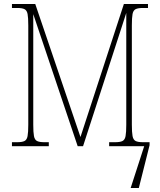

<svg xmlns="http://www.w3.org/2000/svg" viewBox="-20 -734 803 964"><path d="M40 0V-20H66Q91 -20 103 -26Q115 -32 118.5 -51Q122 -70 122 -108V-606Q122 -645 118.5 -663.5Q115 -682 103 -688Q91 -694 66 -694H40V-714H157L384 -46L602 -714H723V-694H698Q673 -694 661 -688Q649 -682 645.5 -663.5Q642 -645 642 -606V-108Q642 -70 645.5 -51Q649 -32 661 -26Q673 -20 698 -20H731V-5L677 210H636L704 0H528V-20H558Q583 -20 595 -26Q607 -32 610.5 -51Q614 -70 614 -108V-669L397 0H370L147 -663V-108Q147 -70 150.5 -51Q154 -32 166 -26Q178 -20 203 -20H225V0Z"/></svg>

Font: Noto Serif Condensed Thin
Style: Regular
Weight: 100
Width: 3
Designer: Monotype Design Team
Foundry: Monotype Imaging Inc.
Version: Version 2.013; ttfautohint (v1.8.4.7-5d5b)